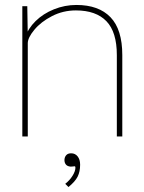

<svg xmlns="http://www.w3.org/2000/svg" viewBox="-20 -550 581 774"><path d="M70 -525H90L92 -404L83 -401Q93 -435 123.5 -465Q154 -495 197.5 -512.5Q241 -530 288 -530Q378 -530 425.5 -480.5Q473 -431 473 -328V0H451V-328Q451 -421 409 -464.5Q367 -508 286 -508Q234 -508 189.5 -485Q145 -462 118.5 -430Q92 -398 92 -376V0H81H70ZM284 126Q284 121 282 120.5Q280 120 275 121Q272 121 268 121.5Q264 122 260 121Q249 119 244 111Q239 103 240 92Q241 82 247.5 75Q254 68 267 68Q283 68 293 80.5Q303 93 303 114Q303 142 293 162Q283 182 256 204L243 191Q261 177 272.5 158.5Q284 140 284 126Z"/></svg>

Font: Easer Grotesk Variable
Style: Regular
Weight: 400
Designer: Boardeaser, Bonnie Shaver-Troup, Thomas Jockin
Foundry: Lexend
Version: Version 1.001;Glyphs 3.1.2 (3151)